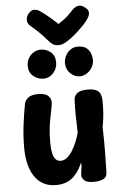

<svg xmlns="http://www.w3.org/2000/svg" viewBox="-68 -1112 748 1172"><g transform="rotate(-5 306.5 -526.5)"><path d="M226.9 12.8Q181.8 12.8 148.9 -5.6Q116.1 -24 94.7 -56.8Q73.3 -89.7 63.1 -133.8Q52.8 -178 52.8 -228.6Q52.8 -304.6 61 -368.5Q69.2 -432.4 80.8 -496.4Q84.3 -517.4 104.1 -533.8Q123.8 -550.2 167.2 -550.2Q210.6 -550.2 229.2 -531.2Q247.8 -512.1 243.9 -482.8Q238.2 -446.1 230.9 -412.7Q223.7 -379.2 218.8 -340.6Q214 -302 214 -249.1Q214.2 -213.2 219.2 -187.1Q224.2 -160.9 236.3 -146.6Q248.4 -132.3 268.8 -132.3Q290.1 -132.3 308.1 -147.3Q326 -162.2 340.8 -186.1Q355.6 -209.9 367.3 -238.4Q379.1 -266.9 386.3 -293.8Q383.9 -350 383.3 -403.7Q382.8 -457.4 385.3 -498.6Q387.1 -520.9 406.4 -536.1Q425.8 -551.2 468.1 -551.2Q506 -551.2 524.2 -540.8Q542.3 -530.3 548.3 -513.1Q554.3 -495.8 554.3 -475.6Q554.6 -459.3 554.2 -440.2Q553.8 -421 552.4 -400.2Q551 -379.4 548.1 -358.1Q545.2 -336.8 541 -316Q543.4 -216.3 542.3 -151.4Q541.2 -86.4 539.7 -36.3Q539.4 -9.4 517.9 1.9Q496.3 13.3 455.3 13.3Q416.1 13.3 400.6 -2Q385.1 -17.3 385.1 -33.1Q385.1 -42.9 387 -54.1Q388.9 -65.2 390.8 -79.6Q392.7 -93.9 391.9 -112Q383.1 -92.9 370.8 -71.3Q358.4 -49.8 339.8 -30.5Q321.2 -11.2 293.7 0.8Q266.1 12.8 226.9 12.8ZM208.1 -640.9Q172.8 -640.9 145.4 -663.7Q118 -686.4 118 -724.9Q118 -754.8 131 -775.8Q144 -796.9 164.2 -807.9Q184.3 -819 205 -819Q239 -819 265.8 -797.2Q292.7 -775.4 292.7 -732.6Q292.7 -708.3 281.1 -687.1Q269.4 -665.9 250 -653.4Q230.6 -640.9 208.1 -640.9ZM428.6 -635.9Q396.8 -635.9 371.3 -661.4Q345.8 -686.9 345.8 -723.6Q345.8 -745 355.9 -766.7Q366 -788.3 385.7 -802.9Q405.4 -817.6 432.6 -817.6Q468.8 -817.6 487.2 -801.2Q505.6 -784.8 511.6 -764.3Q517.7 -743.9 517.7 -729.4Q517.7 -704.7 505.2 -683.1Q492.7 -661.6 472.2 -648.7Q451.8 -635.9 428.6 -635.9ZM418.9 -1042.8Q431.1 -1056.6 450.4 -1063.8Q469.7 -1071 492.4 -1055.4Q515.1 -1040.8 517.9 -1024.1Q520.7 -1007.3 509.9 -988.7Q497 -967.1 475.1 -944.3Q453.2 -921.6 430.6 -901.5Q407.9 -881.4 390.9 -869.1Q370.9 -855.1 353.7 -845.9Q336.4 -836.8 315.3 -836.8Q293.7 -836.8 280.1 -847.1Q266.6 -857.4 254.7 -871.1Q235 -895.3 209.6 -920.1Q184.1 -944.9 150.9 -973.2Q137.3 -985.6 136.8 -1006.8Q136.3 -1028.1 153.3 -1046.9Q171.3 -1066.4 188.5 -1064.9Q205.7 -1063.3 220.2 -1054.2Q244.7 -1038.2 275.4 -1012.1Q306.2 -985.9 327.4 -965.2Q344.2 -976 359.8 -987.6Q375.3 -999.1 390.1 -1013.1Q404.9 -1027 418.9 -1042.8Z"/></g></svg>

Font: Playpen Sans
Style: Regular
Weight: 400
Designer: Laura Meseguer, Veronika Burian, José Scaglione, Kostas Bartsokas, Vera Evstafieva, Tom Grace, Yorlmar Campos
Foundry: TypeTogether
Version: Version 2.000